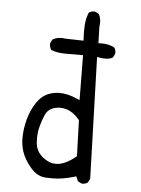

<svg xmlns="http://www.w3.org/2000/svg" viewBox="-53 -791 606 828"><g transform="rotate(5 250.0 -377.0)"><path d="M335 -4.9Q349.1 -4.9 358.4 -12.7L366.7 -28.8Q364.7 -108.9 361.8 -188L350.6 -554.7L359.9 -553.2Q374 -550.8 385.7 -550.8Q406.7 -550.8 418.9 -558.6L427.2 -575.2Q427.7 -577.1 427.7 -580.1Q427.7 -583 426.8 -586.9Q425.8 -595.7 419.9 -602.5Q396 -614.7 366.7 -614.7Q362.8 -614.7 351.1 -614.3L349.1 -686Q350.6 -695.8 350.6 -704.1Q350.6 -724.6 341.3 -740.7L325.2 -748.5Q323.2 -749 321.3 -749Q307.1 -749 297.9 -741.7Q287.6 -716.3 285.6 -687Q284.7 -671.9 284.7 -657Q284.7 -642.1 286.1 -619.6L208 -621.6Q199.2 -623 193.6 -623Q188 -623 184.8 -622.8Q181.6 -622.6 178.2 -622.1Q174.8 -621.6 171.4 -620.8Q168 -620.1 164.6 -618.7Q158.2 -616.2 151.9 -612.8L144 -596.7Q143.6 -594.7 143.6 -590.6Q143.6 -586.4 145.3 -580.1Q147 -573.7 151.4 -567.4Q178.2 -557.1 210.9 -557.1H289.6L291.5 -362.8L281.2 -367.2Q239.3 -386.2 203.1 -386.2Q193.8 -386.2 185.1 -384.8Q142.6 -378.9 117.4 -350.1Q92.3 -321.3 78.1 -280.5Q64 -239.7 61 -196.8Q60.5 -188 60.5 -182.9Q60.5 -177.7 60.5 -171.9Q60.5 -166 61.5 -156.2Q64 -137.2 69.3 -120.6Q80.6 -86.4 109.9 -52.2Q138.2 -19 175.3 -17.1Q188.5 -16.6 206.1 -16.6Q248.5 -16.6 299.8 -32.2L305.7 -34.2L315.4 -13.2L331.1 -5.4Q333 -4.9 335 -4.9ZM213.4 -80.1Q185.1 -80.1 158.7 -100.6Q125.5 -126 123.5 -166.5Q123 -174.3 123 -181.6Q123 -210.9 129.9 -235.4Q137.7 -265.1 147.9 -287.1Q159.7 -312 186.5 -319.3Q198.2 -322.8 211.7 -322.8Q225.1 -322.8 240.7 -317.9Q269 -309.1 294.9 -278.3L296.4 -276.4Q299.3 -202.1 301.3 -120.6L298.3 -118.2Q251.5 -80.1 213.4 -80.1Z"/></g></svg>

Font: Bakudai
Style: ExtraLight
Weight: 200
Version: Version 1.48